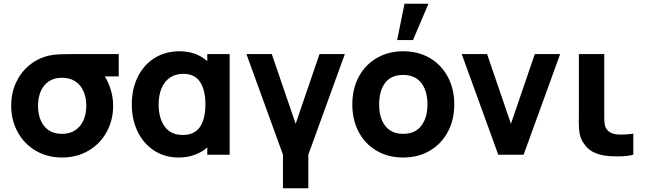

<svg xmlns="http://www.w3.org/2000/svg" viewBox="-20 -830 3468 1030"><path d="M617 -540V-420H542.5Q563 -386.5 575 -346Q587 -305.5 587 -263Q587 -185.5 552.2 -122Q517.5 -58.5 455 -21.8Q392.5 15 313 15Q233.5 15 171.2 -21.8Q109 -58.5 74.5 -122.2Q40 -186 40 -263Q40 -328.5 64.5 -383.8Q89 -439 134 -477.2Q179 -515.5 239 -531Q264 -537 296.8 -538.5Q329.5 -540 393 -540ZM443 -263Q443 -306 428.2 -340Q413.5 -374 384 -393.5Q354.5 -413 313 -413Q270 -413 241 -393Q212 -373 198 -339Q184 -305 184 -263Q184 -194.5 217.5 -153.2Q251 -112 313 -112Q355 -112 384.2 -131.8Q413.5 -151.5 428.2 -185.5Q443 -219.5 443 -263Z M1092 -540H1212V0H1092V-39Q1062.5 -13 1023.2 1Q984 15 939 15Q864 15 806.8 -22.2Q749.5 -59.5 718.2 -124.2Q687 -189 687 -270Q687 -352 718.8 -417Q750.5 -482 808.8 -518.5Q867 -555 943 -555Q988 -555 1025.5 -541.5Q1063 -528 1092 -502ZM1082 -270Q1082 -347 1053.2 -390.5Q1024.5 -434 963 -434Q922.5 -434 892.8 -414.2Q863 -394.5 847 -357.2Q831 -320 831 -269Q831 -197 863.2 -151.5Q895.5 -106 961 -106Q1023.5 -106 1052.8 -149.2Q1082 -192.5 1082 -270Z M1634 180H1498V0L1302 -540H1438L1566 -166L1694 -540H1830L1634 0Z M2278.5 -810H2150L2110.5 -615H2195.5ZM1870 -270Q1870 -353.5 1904.8 -418.2Q1939.5 -483 2001.8 -519Q2064 -555 2143 -555Q2223.5 -555 2285.8 -518.8Q2348 -482.5 2382.5 -417.5Q2417 -352.5 2417 -270Q2417 -187 2382.2 -122.2Q2347.5 -57.5 2285.2 -21.2Q2223 15 2143 15Q2062.5 15 2000.5 -21.2Q1938.5 -57.5 1904.2 -122.2Q1870 -187 1870 -270ZM2273 -270Q2273 -343.5 2239.5 -385.8Q2206 -428 2143 -428Q2078.5 -428 2046.2 -385.8Q2014 -343.5 2014 -270Q2014 -196 2047.2 -154Q2080.5 -112 2143 -112Q2206.5 -112 2239.8 -155Q2273 -198 2273 -270Z M2789 0H2653L2457 -540H2593L2721 -166L2849 -540H2985Z M3109.5 -64Q3094.5 -87.5 3089.8 -112Q3085 -136.5 3085 -172.5L3085.5 -229V-540H3221.5V-237V-208Q3221.5 -182 3223.5 -166.5Q3225.5 -151 3232.5 -140Q3249.5 -113 3289.5 -109Q3303.5 -108 3311.5 -108Q3342.5 -108 3377.5 -113V0Q3346.5 9 3290.5 9Q3250.5 9 3219.5 4Q3184.5 -2.5 3157.5 -17Q3130.5 -31.5 3109.5 -64Z"/></svg>

Font: Hauora ExtraBold
Style: Regular
Weight: 800
Designer: Wayne Shih
Foundry: WCYS
Version: Version 1.001